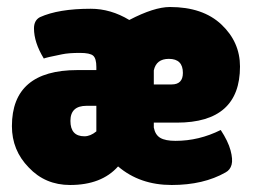

<svg xmlns="http://www.w3.org/2000/svg" viewBox="-20 -518 725 548"><path d="M610 -147Q631 -115 638 -89Q645 -63 641 -48Q637 -33 624 -26Q561 10 470 10Q379 10 317 -43Q270 10 180 10Q109 10 62 -40Q14 -89 14 -158Q14 -318 201 -318H255V-327Q255 -351 246 -359Q237 -367 208 -367Q176 -367 157 -363Q112 -354 105 -351Q77 -397 77 -437Q77 -460 94 -469Q147 -493 239 -493Q296 -493 349 -461Q420 -498 465 -498Q559 -498 612 -448Q665 -398 665 -328Q665 -168 485 -168H419V-154Q423 -133 437.5 -124.5Q452 -116 481 -116Q548 -116 610 -147ZM255 -216H227Q181 -216 181 -173Q181 -129 221 -129Q238 -129 255 -143ZM502 -310Q502 -350 462 -350Q426 -350 419 -317V-277H470Q502 -277 502 -310Z"/></svg>

Font: FC Lilita One
Style: Regular
Weight: 400
Designer: Juan Montoreano
Foundry: Juan Montoreano
Version: Version 1.002